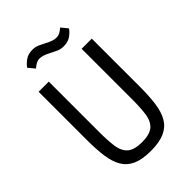

<svg xmlns="http://www.w3.org/2000/svg" viewBox="-262 -1005 1124 1124"><g transform="rotate(-45 300.0 -443.0)"><path d="M164 -698V-279Q164 -212 170.5 -163Q177 -114 205.5 -87.5Q234 -61 300 -61Q366 -61 394.5 -87.5Q423 -114 429.5 -163Q436 -212 436 -279V-698H520V-299Q520 -221 512 -163Q504 -105 481 -66Q458 -27 414.5 -7.5Q371 12 300 12Q229 12 185.5 -7.5Q142 -27 119 -66Q96 -105 88 -163Q80 -221 80 -299V-698ZM373 -782Q347 -782 328 -791Q309 -800 293 -808Q269 -821 252.5 -826.5Q236 -832 223 -832Q207 -832 193.5 -825Q180 -818 165 -805L132 -845Q146 -865 169.5 -881.5Q193 -898 227 -898Q253 -898 272 -889Q291 -880 307 -872Q331 -859 347.5 -853.5Q364 -848 377 -848Q394 -848 407 -855Q420 -862 435 -875L468 -835Q455 -815 431.5 -798.5Q408 -782 373 -782Z"/></g></svg>

Font: Lilex
Style: Regular
Weight: 400
Monospace: yes
Designer: Mike Abbink, Paul van der Laan, Pieter van Rosmalen, Mikhael Khrustik
Foundry: Mikhael Khrustik
Version: Version 2.510